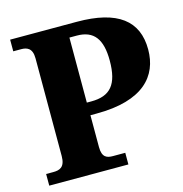

<svg xmlns="http://www.w3.org/2000/svg" viewBox="-106 -811 864 907"><g transform="rotate(-15 326.0 -357.0)"><path d="M24 0H411V-57H351C322 -57 298 -64 298 -115V-271H328C557 -271 642 -371 642 -501C642 -641 550 -714 350 -714H24V-657H63C89 -657 117 -649 117 -598V-120C117 -65 90 -57 59 -57H24ZM319 -333H297V-651H333C416 -651 453 -602 453 -497C453 -380 412 -333 319 -333Z"/></g></svg>

Font: Noto Serif Myanmar ExtraBold
Style: Regular
Weight: 800
Designer: Ben Mitchell and the Monotype Design Team
Foundry: Monotype Imaging Inc.
Version: Version 2.106